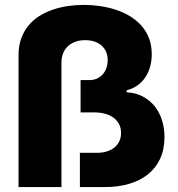

<svg xmlns="http://www.w3.org/2000/svg" viewBox="-20 -757 722 777"><path d="M55 0V-533.4Q55 -570.7 65.5 -600.3Q76 -630 94.5 -652.7Q112.9 -675.4 138.1 -691.4Q163.4 -707.4 192.6 -717.5Q221.9 -727.6 254.1 -732.4Q286.2 -737.2 318.9 -737.2Q350.9 -737.2 383.5 -732.6Q416.2 -728 446.7 -718.2Q477.3 -708.5 504.1 -692.6Q530.9 -676.8 551 -654.7Q571 -632.5 582.6 -603.3Q594.1 -574.2 594.1 -537.3Q594.1 -512.1 587.9 -488.6Q581.7 -465.2 569.1 -445.7Q556.5 -426.1 537.3 -412.1Q518.1 -398.1 492.5 -391.7V-383.5Q530.2 -381.4 558.9 -365.9Q587.7 -350.5 607.1 -325.6Q626.4 -300.8 636.2 -268.5Q646 -236.2 645.6 -200.3Q645.2 -150.9 627.5 -113.5Q609.7 -76 577.8 -50.8Q545.8 -25.6 501.8 -12.8Q457.7 0 404.5 0H303.3V-138.5H371.8Q394.2 -138.5 412.5 -144.2Q430.8 -149.9 443.5 -160.5Q456.3 -171.2 463.2 -186.1Q470.2 -201 469.8 -219.5Q469.8 -238.6 462.2 -253.9Q454.5 -269.2 440.3 -280Q426.1 -290.8 405.9 -296.5Q385.7 -302.2 360.1 -302.2H306.1V-432.9H341.6Q359 -432.9 372.5 -439.1Q386 -445.3 395.6 -456Q405.2 -466.6 410.3 -481.2Q415.5 -495.7 415.8 -512.1Q416.2 -530.2 410.2 -545.3Q404.1 -560.4 392.4 -571.4Q380.7 -582.4 363.6 -588.4Q346.6 -594.5 324.6 -594.5Q302.9 -594.5 285.2 -588.1Q267.4 -581.7 254.8 -570Q242.2 -558.2 235.4 -541.4Q228.7 -524.5 228.7 -503.6V0Z"/></svg>

Font: Inter P Extra Bold
Style: Regular
Weight: 800
Designer: Rasmus Andersson
Foundry: rsms
Version: Version 3.018;git-588b23468